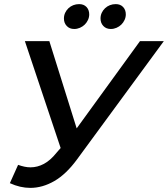

<svg xmlns="http://www.w3.org/2000/svg" viewBox="-20 -900 817 934"><path d="M68 -98Q83.5 -92.5 98.8 -89.2Q114 -86 128.5 -86Q162 -86 193.5 -102.8Q225 -119.5 255 -157L275 -180L101 -700H220L353 -275.5L661 -700H777L355 -125Q302 -52.5 244.2 -19.2Q186.5 14 127.5 14Q78 14 28 -9ZM365 -880Q387.5 -880 400.8 -866Q414 -852 414 -830Q414 -816 408 -803Q402 -790 392 -780.2Q382 -770.5 368.8 -764.8Q355.5 -759 341 -759Q318.5 -759 304.8 -773.5Q291 -788 291 -810Q291 -825 297 -837.8Q303 -850.5 313 -860Q323 -869.5 336.5 -874.8Q350 -880 365 -880ZM543 -880Q565.5 -880 578.8 -866Q592 -852 592 -830Q592 -816 586 -803Q580 -790 570 -780.2Q560 -770.5 546.8 -764.8Q533.5 -759 519 -759Q496.5 -759 482.8 -773.5Q469 -788 469 -810Q469 -825 475 -837.8Q481 -850.5 491 -860Q501 -869.5 514.5 -874.8Q528 -880 543 -880Z"/></svg>

Font: Argentum Sans
Style: Italic
Weight: 400
Italic angle: -11.3099°
Designer: Julieta Ulanovsky, Owen Earl, Rasmus Andersson, Cristiano Sobral
Foundry: The Argentum Sans Project Authors
Version: Version 3.131; ttfautohint (v1.8.4.7-5d5b-dirty)